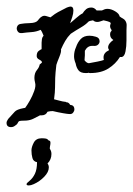

<svg xmlns="http://www.w3.org/2000/svg" viewBox="-39 -324 407 586"><path d="M5 61Q1 64 -5 64Q-19 64 -19 51Q-19 46 -14 39Q0 24 6 17Q12 10 33 6Q35 6 36 5.5Q37 5 38 5Q44 -3 52 -17Q60 -31 65.5 -46.5Q71 -62 68 -72Q67 -76 66.5 -79.5Q66 -83 66 -86Q66 -101 73.5 -110Q81 -119 82 -127L88 -132Q89 -133 89 -133.5Q89 -134 89 -134Q89 -138 81 -142Q73 -146 73 -153Q73 -164 79 -168.5Q85 -173 88 -174V-194Q88 -199 89 -205Q90 -211 94 -215Q92 -220 90 -224.5Q88 -229 85 -233Q72 -227 57 -226Q42 -225 28 -223H25Q19 -223 15.5 -227.5Q12 -232 12 -237Q12 -242 15 -246Q18 -250 24 -251Q34 -253 52.5 -253.5Q71 -254 77 -262L80 -266Q84 -271 89.5 -274Q95 -277 102 -275L115 -271Q130 -283 138 -287Q146 -291 165 -301Q173 -304 176 -304Q185 -304 185 -292Q185 -283 181.5 -272Q178 -261 175 -253Q181 -258 193.5 -269Q206 -280 213 -283Q218 -291 224 -296Q230 -301 240 -301Q249 -301 256 -292H272Q276 -294 280 -295.5Q284 -297 289 -297Q300 -297 312.5 -289.5Q325 -282 326 -274Q331 -270 336 -267.5Q341 -265 344 -260Q348 -253 347.5 -246Q347 -239 347 -231Q347 -219 347 -200.5Q347 -182 344 -167Q341 -152 333 -150H327Q314 -129 292 -115Q270 -101 236 -101Q233 -101 232 -102Q229 -101 223 -101Q207 -101 200.5 -109.5Q194 -118 192 -130Q187 -142 187 -152Q187 -167 193 -180Q198 -195 207.5 -205Q217 -215 234 -215Q243 -215 253 -212Q265 -209 265 -198Q265 -192 260 -187.5Q255 -183 246 -184H242Q228 -184 220 -169V-155Q220 -153 219.5 -148.5Q219 -144 219 -140Q225 -132 232 -131Q244 -133 258.5 -136Q273 -139 278 -141Q277 -144 277 -149Q277 -163 294 -171Q291 -176 291 -179Q291 -191 307 -202Q297 -208 297 -219Q297 -225 299 -227Q301 -229 302 -232Q297 -238 297 -244Q297 -247 298 -249.5Q299 -252 299 -253Q299 -255 295 -257Q291 -259 277 -262Q273 -261 268 -259Q263 -257 258 -257Q250 -257 245 -262Q241 -261 237.5 -260.5Q234 -260 231 -258Q223 -249 207.5 -240Q192 -231 177 -221Q167 -211 160 -199Q153 -187 147 -173Q149 -167 142 -150Q135 -133 133 -126Q130 -101 129.5 -86Q129 -71 129 -57Q129 -43 126 -21Q135 -19 143.5 -16.5Q152 -14 162 -13L163 -12Q171 -12 175 -4Q188 -3 188 10Q188 15 184 20Q180 25 172 24Q168 24 153.5 21.5Q139 19 122 15Q118 15 114 15.5Q110 16 106 17Q101 28 88 28H83Q73 33 63.5 38Q54 43 41 44Q31 44 26 44.5Q21 45 19 46Q19 46 17 48Q16 49 14.5 52.5Q13 56 5 61ZM49 242Q42 242 42 238Q42 235 51 228Q61 220 67.5 206.5Q74 193 74 171Q63 169 60 158.5Q57 148 57 135Q57 125 64 111.5Q71 98 88 98Q96 98 101 99Q106 100 110 105Q115 105 115 112Q115 116 114 120.5Q113 125 113 130Q118 137 118 146Q118 163 106 175Q110 180 110 187Q110 201 96 215.5Q82 230 64 238Q55 242 49 242Z"/></svg>

Font: RU Serius
Style: Regular
Weight: 400
Designer: Robert E. Leuschke
Foundry: Robert E. Leuschke
Version: Version 1.011; ttfautohint (v1.8.3)